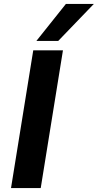

<svg xmlns="http://www.w3.org/2000/svg" viewBox="-20 -956 497 976"><path d="M36 0 149 -700H300L187 0ZM165 -748 315 -936H457L276 -748Z"/></svg>

Font: Georama Extended SemiBold
Style: Italic
Weight: 600
Width: 7
Italic angle: -9°
Designer: Jean-Baptiste Levee
Foundry: Production Type
Version: Version 1.000